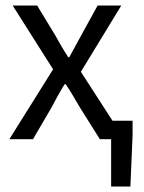

<svg xmlns="http://www.w3.org/2000/svg" viewBox="-20 -506 522 698"><path d="M384 172V0H343L272 -113Q259 -135 246 -157Q233 -179 219 -200H215Q202 -179 190 -157.5Q178 -136 166 -113L100 0H14L173 -254L26 -486H115L180 -379Q191 -359 203 -338.5Q215 -318 228 -298H232Q243 -318 254 -338.5Q265 -359 276 -379L335 -486H421L274 -245L389 -67H462V-15L454 172Z"/></svg>

Font: Pinyin1712
Style: Regular
Weight: 400
Version: Version 1